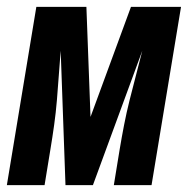

<svg xmlns="http://www.w3.org/2000/svg" viewBox="-37 -540 557 560"><path d="M-17 0 69 -520H215L227 -199L345 -520H491L405 0H295L312 -104Q318 -140 325 -176Q332 -212 341 -248Q350 -284 359.5 -320Q369 -356 378 -392L234 0H154L140 -392Q137 -356 134.5 -320Q132 -284 129 -248Q126 -212 121 -176Q116 -140 110 -104L93 0Z"/></svg>

Font: Iosevka Extrabold
Style: Italic
Weight: 800
Italic angle: -9°
Monospace: yes
Designer: Belleve Invis
Foundry: Belleve Invis
Version: Version 32.5.0; ttfautohint (v1.8.4)